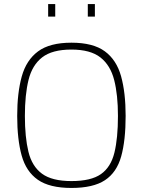

<svg xmlns="http://www.w3.org/2000/svg" viewBox="-20 -920 706 949"><path d="M333 9Q225 9 167 -31.5Q109 -72 87 -151.5Q65 -231 65 -347Q65 -461 87.5 -542Q110 -623 168 -666Q226 -709 333 -709Q440 -709 498 -666.5Q556 -624 578.5 -543Q601 -462 601 -347Q601 -226 579 -147Q557 -68 499 -29.5Q441 9 333 9ZM333 -25Q430 -25 479 -59.5Q528 -94 545.5 -165.5Q563 -237 563 -347Q563 -451 544.5 -524Q526 -597 476.5 -636Q427 -675 333 -675Q238 -675 188.5 -636.5Q139 -598 121 -525Q103 -452 103 -347Q103 -242 120.5 -170Q138 -98 187.5 -61.5Q237 -25 333 -25ZM414 -838V-900H449V-838ZM218 -838V-900H253V-838Z"/></svg>

Font: Cairo Play ExtraLight
Style: Regular
Weight: 250
Version: Version 3.119